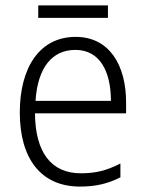

<svg xmlns="http://www.w3.org/2000/svg" viewBox="-20 -678 536 708"><path d="M378 -658H121V-612H378ZM259 -542C126 -542 53 -429 53 -263C53 -97 128 10 275 10C334 10 378 -1 424 -24V-75C373 -49 333 -39 278 -39C169 -39 110 -116 109 -260H445V-300C445 -437 384 -542 259 -542ZM258 -494C348 -494 389 -415 389 -306H111C119 -430 173 -494 258 -494Z"/></svg>

Font: Noto Sans Telugu SemiCondensed Light
Style: Regular
Weight: 300
Width: 4
Designer: Jelle Bosma - Monotype Design Team
Foundry: Monotype Imaging Inc.
Version: Version 2.005